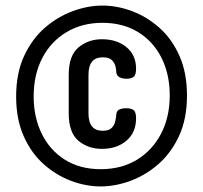

<svg xmlns="http://www.w3.org/2000/svg" viewBox="-20 -705 730 690"><path d="M342 -35Q289 -35 235.5 -55Q182 -75 137 -115Q92 -155 65 -216Q38 -277 38 -358Q38 -442 66.5 -503.5Q95 -565 141 -605Q187 -645 241.5 -665Q296 -685 348 -685Q401 -685 454.5 -665Q508 -645 553 -605Q598 -565 625 -504Q652 -443 652 -362Q652 -278 623.5 -216.5Q595 -155 549 -115Q503 -75 448.5 -55Q394 -35 342 -35ZM342 -97Q416 -97 471.5 -130.5Q527 -164 558.5 -224Q590 -284 590 -362Q590 -438 560.5 -497Q531 -556 476.5 -589.5Q422 -623 348 -623Q275 -623 219 -589.5Q163 -556 132 -496.5Q101 -437 101 -358Q101 -283 130.5 -223.5Q160 -164 214 -130.5Q268 -97 342 -97ZM346 -170Q297 -170 262 -199Q227 -228 227 -298V-436Q227 -506 262.5 -535Q298 -564 346 -564Q400 -564 434.5 -535.5Q469 -507 469 -458Q469 -436 460.5 -429Q452 -422 434 -422Q420 -422 409.5 -427.5Q399 -433 398 -445Q398 -454 395 -466.5Q392 -479 382 -489Q372 -499 349 -499Q298 -499 298 -436V-298Q298 -235 349 -235Q371 -235 381 -245Q391 -255 394 -268.5Q397 -282 398 -294Q399 -307 409 -311.5Q419 -316 434 -316Q452 -316 460.5 -309Q469 -302 469 -280Q469 -229 434.5 -199.5Q400 -170 346 -170Z"/></svg>

Font: Dosis ExtraLight
Style: Bold
Weight: 700
Version: Version 3.001; ttfautohint (v1.8.2)